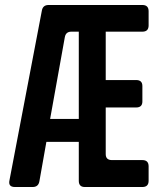

<svg xmlns="http://www.w3.org/2000/svg" viewBox="-20 -750 640 770"><path d="M40 0Q12 0 18 -27L148 -708Q152 -730 175 -730H551Q576 -730 576 -705V-648Q576 -623 551 -623H404V-429H526Q551 -429 551 -405V-343Q551 -319 526 -319H404V-132Q404 -108 429 -108H551Q576 -108 576 -83V-25Q576 0 551 0H320Q296 0 296 -25V-181H166L138 -23Q134 0 111 0ZM181 -273H296V-623H266Q244 -623 240 -601Z"/></svg>

Font: Pitagon Sans Mono
Style: Bold
Weight: 700
Monospace: yes
Designer: Travis Tran
Foundry: Pitagon
Version: Version 1.001; ttfautohint (v1.8.4.7-5d5b);gftools[0.9.26]